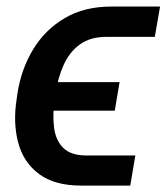

<svg xmlns="http://www.w3.org/2000/svg" viewBox="-20 -566 510 588"><path d="M245.1 -89.8H394.5L378.9 2.4H229Q147 2.4 99.4 -33.2Q51.8 -68.8 35.6 -129.4Q19.5 -189.9 31.2 -263.7L33.7 -281.7Q45.4 -355.5 81.8 -415.3Q118.2 -475.1 178.2 -510.5Q238.3 -545.9 320.3 -545.9H470.2L454.1 -453.1H305.7Q256.3 -453.1 224.6 -429.9Q192.9 -406.7 175.3 -367.9Q157.7 -329.1 150.4 -281.7L147.9 -263.2Q140.6 -215.3 145.5 -175.8Q150.4 -136.2 173.8 -113Q197.3 -89.8 245.1 -89.8ZM346.2 -314.5 331.5 -227.1H73.7L87.9 -314.5Z"/></svg>

Font: Inter 16pt Medium
Style: Italic
Weight: 500
Italic angle: -9.3988°
Version: Version 4.001;git-66647c0bb